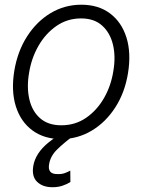

<svg xmlns="http://www.w3.org/2000/svg" viewBox="-20 -573 600 807"><path d="M236.8 11.7Q165 11.2 116 -25.1Q66.9 -61.5 46.6 -126Q26.4 -190.4 40 -274.9Q53.7 -357.4 94 -420.2Q134.3 -482.9 193.1 -518.1Q252 -553.2 321.8 -553.2Q393.6 -553.2 442.4 -516.6Q491.2 -480 511.5 -415.3Q531.7 -350.6 518.1 -266.1Q504.9 -184.1 464.6 -121.6Q424.3 -59.1 365.5 -23.9Q306.6 11.2 236.8 11.7ZM237.8 -46.4Q295.9 -46.4 341.6 -77.6Q387.2 -108.9 417 -160.6Q446.8 -212.4 456.5 -274.9Q466.8 -335.4 454.8 -385.3Q442.9 -435.1 409.4 -465.3Q376 -495.6 320.8 -495.6Q263.2 -495.6 217.3 -463.9Q171.4 -432.1 141.6 -380.1Q111.8 -328.1 102.1 -266.1Q91.8 -206.1 103.3 -156Q114.7 -106 148.4 -76.2Q182.1 -46.4 237.8 -46.4ZM200.7 213.9Q159.2 213.9 135.7 190.9Q112.3 168 120.1 123.5Q124.5 97.7 140.4 73Q156.2 48.3 185.1 24.9Q213.9 1.5 256.3 -20L286.1 0Q248 27.8 220 55.4Q191.9 83 186.5 116.7Q182.6 137.7 191.2 148.4Q199.7 159.2 223.1 158.7Q239.7 159.2 252.4 154.5Q265.1 149.9 275.4 144L275.9 191.9Q261.7 201.2 242.9 207.5Q224.1 213.9 200.7 213.9Z"/></svg>

Font: Inter Tight Light
Style: Italic
Weight: 300
Italic angle: -9.39999°
Designer: Rasmus Andersson
Foundry: rsms
Version: Version 3.004